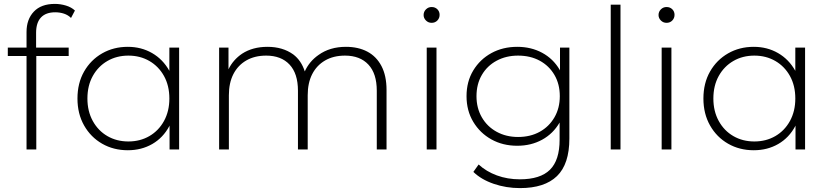

<svg xmlns="http://www.w3.org/2000/svg" viewBox="-20 -766 4245 984"><path d="M116 0V-479H20V-522H116V-602Q116 -667 153.5 -706.5Q191 -746 261 -746Q290 -746 318 -737.5Q346 -729 364 -712L344 -674Q329 -689 308 -696Q287 -703 263 -703Q215 -703 190 -676.5Q165 -650 165 -598V-522H332V-479H166V0Z M635 4Q562 4 503.5 -29.5Q445 -63 411 -123Q377 -183 377 -261Q377 -340 411 -399.5Q445 -459 503.5 -492.5Q562 -526 635 -526Q704 -526 759.5 -494Q815 -462 848 -403Q848 -403 848 -402V-522H898V0H849V-123Q849 -122 848 -120Q816 -60 760.5 -28Q705 4 635 4ZM638 -41Q698 -41 745.5 -68.5Q793 -96 820.5 -146Q848 -196 848 -261Q848 -327 820.5 -376.5Q793 -426 745.5 -453.5Q698 -481 638 -481Q578 -481 530.5 -453.5Q483 -426 455.5 -376.5Q428 -327 428 -261Q428 -196 455.5 -146Q483 -96 530.5 -68.5Q578 -41 638 -41Z M1753 -526Q1816 -526 1862.5 -501.5Q1909 -477 1935 -427.5Q1961 -378 1961 -305V0H1911V-301Q1911 -389 1868 -435Q1825 -481 1748 -481Q1689 -481 1646 -456Q1603 -431 1580 -386Q1557 -341 1557 -278V0H1507V-301Q1507 -389 1464 -435Q1421 -481 1344 -481Q1285 -481 1242 -456Q1199 -431 1176 -386Q1153 -341 1153 -278V0H1103V-522H1151V-411Q1175 -460 1221 -491Q1275 -526 1351 -526Q1429 -526 1483 -487Q1524 -456 1542 -400Q1565 -451 1612 -484Q1670 -526 1753 -526Z M2167 0V-522H2217V0ZM2192 -649Q2175 -649 2163 -661Q2151 -673 2151 -689Q2151 -706 2163 -718Q2175 -730 2192 -730Q2210 -730 2221.5 -718.5Q2233 -707 2233 -690Q2233 -673 2221.5 -661Q2210 -649 2192 -649Z M2645 198Q2574 198 2510 176Q2446 154 2406 115L2433 77Q2472 113 2526.5 133Q2581 153 2644 153Q2749 153 2798.5 104Q2848 55 2848 -50V-139Q2848 -138 2848 -138Q2815 -81 2758.5 -50Q2702 -19 2631 -19Q2557 -19 2498.5 -51.5Q2440 -84 2405.5 -141.5Q2371 -199 2371 -273Q2371 -348 2405.5 -405Q2440 -462 2498.5 -494Q2557 -526 2631 -526Q2702 -526 2758.5 -495.5Q2815 -465 2848 -409Q2849 -407 2850 -405V-522H2898V-56Q2898 75 2834.5 136.5Q2771 198 2645 198ZM2635 -64Q2698 -64 2746 -90.5Q2794 -117 2821.5 -164.5Q2849 -212 2849 -273Q2849 -335 2821.5 -382Q2794 -429 2746 -455Q2698 -481 2635 -481Q2574 -481 2525.5 -455Q2477 -429 2449.5 -382Q2422 -335 2422 -273Q2422 -212 2449.5 -164.5Q2477 -117 2525.5 -90.5Q2574 -64 2635 -64Z M3110 0V-742H3160V0Z M3371 0V-522H3421V0ZM3396 -649Q3379 -649 3367 -661Q3355 -673 3355 -689Q3355 -706 3367 -718Q3379 -730 3396 -730Q3414 -730 3425.5 -718.5Q3437 -707 3437 -690Q3437 -673 3425.5 -661Q3414 -649 3396 -649Z M3843 4Q3770 4 3711.5 -29.5Q3653 -63 3619 -123Q3585 -183 3585 -261Q3585 -340 3619 -399.5Q3653 -459 3711.5 -492.5Q3770 -526 3843 -526Q3912 -526 3967.5 -494Q4023 -462 4056 -403Q4056 -403 4056 -402V-522H4106V0H4057V-123Q4057 -122 4056 -120Q4024 -60 3968.5 -28Q3913 4 3843 4ZM3846 -41Q3906 -41 3953.5 -68.5Q4001 -96 4028.5 -146Q4056 -196 4056 -261Q4056 -327 4028.5 -376.5Q4001 -426 3953.5 -453.5Q3906 -481 3846 -481Q3786 -481 3738.5 -453.5Q3691 -426 3663.5 -376.5Q3636 -327 3636 -261Q3636 -196 3663.5 -146Q3691 -96 3738.5 -68.5Q3786 -41 3846 -41Z"/></svg>

Font: Montserrat Z Light
Style: Regular
Weight: 300
Designer: Julieta Ulanovsky
Foundry: Julieta Ulanovsky
Version: Version 8.000